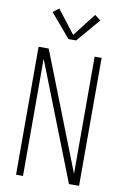

<svg xmlns="http://www.w3.org/2000/svg" viewBox="-103 -1027 707 1086"><g transform="rotate(10 250.0 -484.0)"><path d="M69 0V-735H127L391 -62V-735H431V0H373L109 -673V0ZM272 -807H228L113 -942L147 -968L250 -835L353 -968L387 -942Z"/></g></svg>

Font: Iosevka SS04 Extralight
Style: Regular
Weight: 200
Monospace: yes
Designer: Belleve Invis
Foundry: Belleve Invis
Version: Version 19.0.0; ttfautohint (v1.8.4)